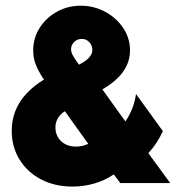

<svg xmlns="http://www.w3.org/2000/svg" viewBox="-20 -658 632 690"><path d="M241 12.5Q177.1 12.5 127.8 -13.2Q78.5 -38.9 50.3 -84.4Q22.2 -129.9 22.2 -187.5Q22.2 -226.4 35.4 -259.7Q48.6 -293.1 74.7 -321.2Q100.7 -349.3 138.2 -372.2L134 -377.8Q118.1 -402.1 108.7 -425.7Q99.3 -449.3 99.3 -476.4Q99.3 -521.5 122.6 -558Q145.8 -594.4 184.7 -616Q223.6 -637.5 270.1 -637.5Q317.4 -637.5 358 -615.6Q398.6 -593.8 422.9 -557.3Q447.2 -520.8 447.2 -477.1Q447.2 -447.2 435.4 -422.6Q423.6 -397.9 403.5 -378.1Q383.3 -358.3 358.3 -343.1L347.9 -336.8L430.6 -221.5Q445.8 -243.8 455.6 -269.1Q465.3 -294.4 468.8 -320.1L565.3 -186.8Q555.6 -165.3 542.7 -145.5Q529.9 -125.7 513.2 -107.6L591.7 0H412.5L388.9 -31.2Q356.9 -9.7 319.1 1.4Q281.2 12.5 241 12.5ZM253.5 -131.2Q264.6 -131.2 275.3 -133.7Q286.1 -136.1 297.2 -141L213.2 -258.3Q203.5 -252.8 195.8 -244.1Q188.2 -235.4 183.7 -224.3Q179.2 -213.2 179.2 -199.3Q179.2 -180.6 188.2 -164.9Q197.2 -149.3 213.9 -140.3Q230.6 -131.2 253.5 -131.2ZM263.9 -425.7 279.2 -434Q287.5 -439.6 294.8 -445.8Q302.1 -452.1 306.9 -460.4Q311.8 -468.8 311.8 -478.5Q311.8 -489.6 306.6 -498.6Q301.4 -507.6 293.1 -512.8Q284.7 -518.1 274.3 -518.1Q262.5 -518.1 253.8 -512.8Q245.1 -507.6 240.3 -499.3Q235.4 -491 235.4 -480.6Q235.4 -472.2 239.2 -463.9Q243.1 -455.6 252.8 -441Z"/></svg>

Font: Afacad Flux Black
Style: Regular
Weight: 900
Designer: Kristian Moeller
Foundry: Dicotype
Version: Version 1.100